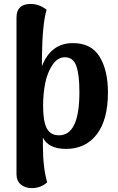

<svg xmlns="http://www.w3.org/2000/svg" viewBox="-20 -753 610 989"><path d="M356 -531Q450 -531 493 -461Q536 -391 536 -277Q536 -136 478.5 -61Q421 14 320 14Q230 14 201 -44V-4Q201 110 223 186Q190 216 144 216Q109 216 87 197Q65 178 65 146V-662Q65 -727 126 -732Q176 -737 220 -703Q198 -629 196 -458V-412Q242 -531 356 -531ZM284 -56Q389 -56 389 -278Q389 -369 373 -413.5Q357 -458 314 -458Q277 -458 250.5 -419Q224 -380 213 -325Q202 -270 202 -207Q202 -128 221 -92Q240 -56 284 -56Z"/></svg>

Font: Arima Koshi Bold
Style: Regular
Weight: 700
Designer: Joana Correia and Natanael Gama
Foundry: NDISCOVER
Version: Version 1.019;PS 001.019;hotconv 1.0.88;makeotf.lib2.5.64775